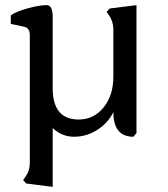

<svg xmlns="http://www.w3.org/2000/svg" viewBox="-20 -518 654 747"><path d="M185 -20V209L82 196L70 183L82 165Q96 145 96 114V-381Q96 -409 74 -414L22 -425V-458Q40 -472 85.5 -485Q131 -498 162 -498Q185 -498 185 -452V-175Q185 -53 286 -53Q345 -53 383 -100Q421 -147 421 -220V-409Q419 -435 407 -454L395 -472L407 -485L511 -498V0L499 14Q421 14 421 -82Q401 -40 359 -13Q317 14 268.5 14Q220 14 185 -20Z"/></svg>

Font: Gabriela
Style: Regular
Weight: 400
Designer: Eduardo Rodriguez Tunni
Foundry: Eduardo Rodriguez Tunni
Version: Version 1.003